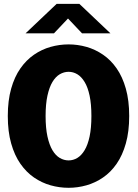

<svg xmlns="http://www.w3.org/2000/svg" viewBox="-20 -928 690 960"><path d="M323 11Q277 11 232.8 -1.5Q188.5 -14 150 -40.5Q111.5 -67 82 -109.2Q52.5 -151.5 35.8 -210.8Q19 -270 19 -348Q19 -425.5 35.8 -484.8Q52.5 -544 82 -586Q111.5 -628 150 -654.5Q188.5 -681 232.8 -693.5Q277 -706 323 -706Q368.5 -706 412.5 -693.5Q456.5 -681 495.2 -654.5Q534 -628 563.2 -586Q592.5 -544 609.2 -484.8Q626 -425.5 626 -348Q626 -270 609.2 -210.8Q592.5 -151.5 563.2 -109.2Q534 -67 495.2 -40.5Q456.5 -14 412.5 -1.5Q368.5 11 323 11ZM323 -126Q346 -126 366.5 -138.2Q387 -150.5 403 -177Q419 -203.5 428 -245.8Q437 -288 437 -348Q437 -407.5 428 -449.8Q419 -492 403 -518.2Q387 -544.5 366.5 -556.8Q346 -569 323 -569Q300 -569 279 -556.8Q258 -544.5 242.2 -518.2Q226.5 -492 217.2 -449.8Q208 -407.5 208 -348Q208 -288 217.2 -245.8Q226.5 -203.5 242.2 -177Q258 -150.5 279 -138.2Q300 -126 323 -126ZM108 -761.5 263 -908.5H377L532 -761.5H390L320 -835.5L250 -761.5Z"/></svg>

Font: Trispace Thin ExtraBold
Style: Regular
Weight: 800
Version: Version 1.210